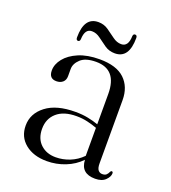

<svg xmlns="http://www.w3.org/2000/svg" viewBox="-116 -692 705 790"><g transform="rotate(20 236.0 -297.0)"><path d="M46 -99Q46 -151.5 91.5 -186.5Q137 -221.5 220 -221.5Q250.5 -221.5 275.2 -216.5Q300 -211.5 321 -204V-336.5Q321 -444 229.5 -444Q183.5 -444 162 -424Q140.5 -404 140.5 -380.5V-349Q140.5 -332 129.8 -322.5Q119 -313 102 -313Q69.5 -313 69.5 -348.5Q69.5 -376 89.8 -401.2Q110 -426.5 148 -442.8Q186 -459 239.5 -459Q313.5 -459 349.2 -425Q385 -391 385 -333V-56.5Q385 -35.5 392 -27Q399 -18.5 410 -18.5Q422 -18.5 428 -24.2Q434 -30 437 -37.5Q439.5 -43 443.5 -43Q449 -43 449 -35.5Q449 -21 433.8 -5.8Q418.5 9.5 388.5 9.5Q326 9.5 323.5 -49.5Q296 -21 257.5 -5.8Q219 9.5 177 9.5Q118.5 9.5 82.2 -20Q46 -49.5 46 -99ZM114 -109.5Q114 -66.5 139.8 -42.2Q165.5 -18 206 -18Q237.5 -18 267.5 -30Q297.5 -42 321 -66V-188.5Q300.5 -196 278.2 -201.2Q256 -206.5 230 -206.5Q174.5 -206.5 144.2 -180Q114 -153.5 114 -109.5ZM288.5 -503Q263.5 -503 244.2 -516.2Q225 -529.5 207.2 -543Q189.5 -556.5 170 -556.5Q139.5 -556.5 138 -510Q137 -499.5 129 -499.5Q120.5 -499.5 120.5 -512Q120.5 -601 182.5 -601Q207 -601 226.2 -587.5Q245.5 -574 263.2 -560.8Q281 -547.5 300.5 -547.5Q331.5 -547.5 332.5 -594.5Q333.5 -604.5 341.5 -604.5Q350.5 -604.5 350.5 -592.5Q350.5 -503 288.5 -503Z"/></g></svg>

Font: Fraunces 72pt Light
Style: Regular
Weight: 300
Version: Version 1.000;[0bf87f6ff]